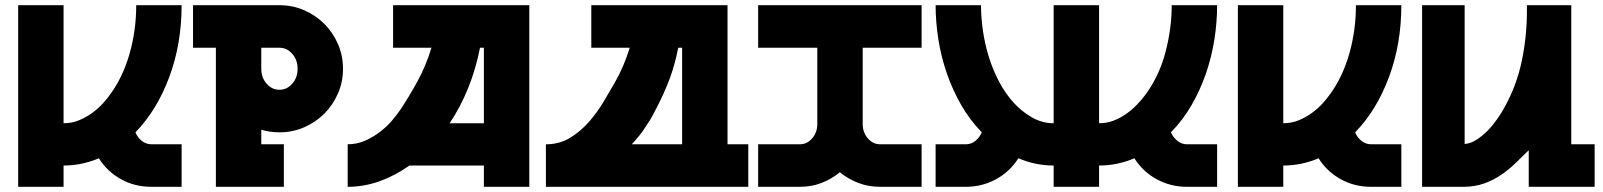

<svg xmlns="http://www.w3.org/2000/svg" viewBox="-20 -720 6180 740"><path d="M50 0V-700H225V-245Q258 -245 286 -257Q314 -269 337 -286Q360 -303 377.5 -322.5Q395 -342 406 -358Q454 -424 479.5 -513.5Q505 -603 505 -700H680Q680 -550 632 -422Q584 -294 502 -210Q510 -190 526.5 -177Q543 -164 563 -164H680V0H563Q499 0 446 -29.5Q393 -59 361 -110Q295 -82 225 -82V0Z M724 -536V-700H1057Q1108 -700 1152.5 -680.5Q1197 -661 1230 -628Q1263 -595 1282.5 -550.5Q1302 -506 1302 -455Q1302 -404 1282.5 -359.5Q1263 -315 1230 -282Q1197 -249 1152.5 -229.5Q1108 -210 1057 -210Q1020 -210 987 -220V-164H1074V0H812V-536ZM987 -536V-455Q987 -421 1007.5 -397.5Q1028 -374 1057 -374Q1086 -374 1106.5 -397.5Q1127 -421 1127 -455Q1127 -489 1106.5 -512.5Q1086 -536 1057 -536Z M1320 0V-164Q1356 -164 1387.5 -178Q1419 -192 1445 -212Q1471 -232 1490.5 -255Q1510 -278 1523 -297Q1557 -348 1589.5 -407.5Q1622 -467 1643 -536H1495V-700H2020V0H1845V-82H1558Q1503 -43 1443 -21.5Q1383 0 1320 0ZM1713 -245H1845V-536H1830Q1814 -454 1784.5 -381Q1755 -308 1713 -245Z M2093 -164Q2141 -166 2180 -190.5Q2219 -215 2250.5 -251Q2282 -287 2307 -329Q2332 -371 2353 -408Q2386 -467 2407 -536H2259V-700H2784V-164H2864V0H2084V-164ZM2609 -164V-536H2594Q2581 -470 2561 -416.5Q2541 -363 2511 -305Q2502 -288 2494 -272.5Q2486 -257 2477 -245Q2474 -241 2468 -231Q2457 -213 2443 -196Q2429 -179 2415 -164Z M2902 -164H3063Q3091 -164 3110.5 -187Q3130 -210 3130 -242V-536H2902V-700H3532V-536H3305V-242Q3305 -210 3324.5 -187Q3344 -164 3372 -164H3532V0H3372Q3327 0 3288 -15Q3249 -30 3217 -56Q3185 -30 3146.5 -15Q3108 0 3063 0H2902Z M3703 -164Q3724 -164 3740 -177.5Q3756 -191 3764 -210Q3718 -257 3684.5 -315.5Q3651 -374 3629 -438Q3607 -502 3596.5 -569Q3586 -636 3586 -700H3761Q3761 -652 3768.5 -600.5Q3776 -549 3791.5 -499.5Q3807 -450 3831 -404.5Q3855 -359 3888 -323Q3917 -291 3956.5 -268Q3996 -245 4041 -245V-700H4216V-245Q4245 -245 4270.5 -254.5Q4296 -264 4319 -280Q4342 -296 4361.5 -316Q4381 -336 4397 -358Q4449 -430 4472.5 -521Q4496 -612 4496 -700H4671Q4671 -635 4660.5 -568Q4650 -501 4628 -437Q4606 -373 4572.5 -315Q4539 -257 4493 -210Q4501 -191 4517.5 -177.5Q4534 -164 4554 -164H4671V0H4554Q4492 0 4438.5 -29Q4385 -58 4352 -110Q4286 -82 4216 -82V0H4041V-82Q3971 -82 3905 -110Q3872 -58 3818.5 -29Q3765 0 3703 0H3586V-164Z M4751 0V-700H4926V-245Q4959 -245 4987 -257Q5015 -269 5038 -286Q5061 -303 5078.5 -322.5Q5096 -342 5107 -358Q5155 -424 5180.5 -513.5Q5206 -603 5206 -700H5381Q5381 -550 5333 -422Q5285 -294 5203 -210Q5211 -190 5227.5 -177Q5244 -164 5264 -164H5381V0H5264Q5200 0 5147 -29.5Q5094 -59 5062 -110Q4996 -82 4926 -82V0Z M5625 -700V-165Q5649 -167 5672.5 -182.5Q5696 -198 5716 -219Q5736 -240 5752.5 -264Q5769 -288 5779 -307Q5826 -392 5845.5 -486.5Q5865 -581 5865 -677V-700H6036V-164H6126V0H5872V-141L5869 -138Q5842 -111 5816 -86.5Q5790 -62 5761 -43Q5732 -24 5699 -12.5Q5666 -1 5625 0H5461V-700Z"/></svg>

Font: Aoudax Cyrillic
Style: Regular
Weight: 400
Designer: William Zhang
Foundry: William Zhang
Version: Version 1.00 June 4, 2021, initial release